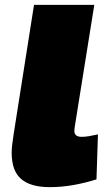

<svg xmlns="http://www.w3.org/2000/svg" viewBox="-20 -760 454 790"><path d="M120 -740H368L288 -241Q287 -234 286.5 -229.5Q286 -225 286 -221Q286 -197 316 -197Q330 -197 345 -199.5Q360 -202 383 -207L377 -22Q333 -8 284 1Q235 10 184 10Q106 10 67 -23.5Q28 -57 28 -132Q28 -149 30.5 -167.5Q33 -186 36 -207Z"/></svg>

Font: Georama Extended Black
Style: Italic
Weight: 900
Width: 7
Italic angle: -9°
Designer: Jean-Baptiste Levee
Foundry: Production Type
Version: Version 1.000